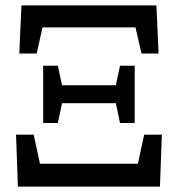

<svg xmlns="http://www.w3.org/2000/svg" viewBox="-20 -687 655 707"><path d="M46 0 39 -191H104L143 -12L90 -84H526L472 -12L511 -191H576L569 0ZM139 -234V-445H193L213 -352V-328L193 -234ZM168 -307V-373H446V-307ZM422 -234 402 -328V-352L422 -445H476V-234ZM51 -490 59 -667H556L564 -490H501L463 -655L513 -586H102L152 -655L115 -490Z"/></svg>

Font: Source Serif 4 Medium
Style: Regular
Weight: 500
Designer: Frank Grießhammer
Foundry: Adobe Systems Incorporated
Version: Version 4.004;hotconv 1.0.116;makeotfexe 2.5.65601